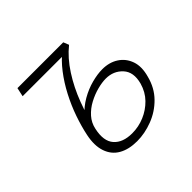

<svg xmlns="http://www.w3.org/2000/svg" viewBox="-113 -529 655 655"><g transform="rotate(-45 214.5 -201.5)"><path d="M205 7Q165 7 138 -8.5Q111 -24 100.5 -55Q90 -86 99 -129Q106 -163 119 -200.5Q132 -238 151 -274.5Q170 -311 193.5 -341.5Q217 -372 243 -392L273 -390Q238 -362 210 -318.5Q182 -275 163 -224.5Q144 -174 134 -124Q123 -74 145 -49Q167 -24 212 -24Q243 -24 271.5 -36Q300 -48 321.5 -70Q343 -92 352 -124Q364 -169 340.5 -194.5Q317 -220 280 -220Q262 -220 239 -214Q216 -208 193.5 -196Q171 -184 155 -166Q139 -148 134 -124L109 -126Q118 -158 139 -181.5Q160 -205 187 -220.5Q214 -236 242.5 -243.5Q271 -251 294 -251Q328 -251 352.5 -235Q377 -219 387 -190.5Q397 -162 386 -123Q375 -80 346.5 -51Q318 -22 280 -7.5Q242 7 205 7ZM37 -378 44 -410H265L273 -390L247 -378Z"/></g></svg>

Font: Ysabeau Infant ExtraLight
Style: Italic
Weight: 250
Italic angle: -12°
Designer: Christian Thalmann (Catharsis Fonts)
Version: Version 2.001;gftools[0.9.30]; featfreeze: ss01,ss02,lnum